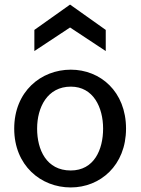

<svg xmlns="http://www.w3.org/2000/svg" viewBox="-20 -823 623 851"><path d="M538.6 -252.9C538.6 -417.5 424.3 -514.2 293.9 -514.2C161.6 -514.2 43 -417.5 43 -252.9C43 -89.4 161.1 7.8 293.5 7.8C423.8 7.8 538.6 -89.4 538.6 -252.9ZM144.5 -252.9C144.5 -347.2 189.9 -439 293.9 -439C393.6 -439 437 -347.2 437 -252.9C437 -159.7 397 -67.4 293.5 -67.4C185.5 -67.4 144.5 -159.7 144.5 -252.9ZM290.5 -802.7 132.3 -690.4V-596.7L290.5 -701.2L448.7 -596.7V-690.4Z"/></svg>

Font: Inder
Style: Regular
Weight: 400
Designer: Irina Smirnova
Foundry: Irina Smirnova
Version: Version 1.001